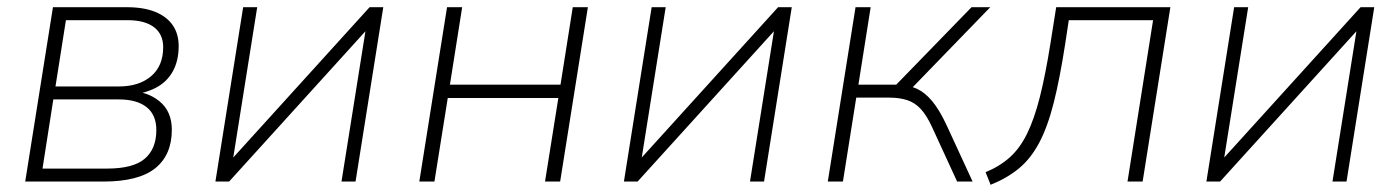

<svg xmlns="http://www.w3.org/2000/svg" viewBox="-20 -504 3885 533"><path d="M50 0 127 -484H332Q379 -484 411 -471Q443 -458 459.5 -434Q476 -410 476 -376Q476 -335 459.5 -305.5Q443 -276 412 -260Q381 -244 337 -240L339 -251Q388 -251 422.5 -223Q457 -195 457 -144Q457 -74 411 -37Q365 0 267 0ZM98 -36H277Q350 -36 382 -63.5Q414 -91 414 -143Q414 -185 387 -206.5Q360 -228 310 -228H128ZM134 -264H310Q366 -264 399.5 -292.5Q433 -321 433 -373Q433 -409 407.5 -428.5Q382 -448 334 -448H163Z M578 0 655 -484H694L622 -32H596L1006 -484H1044L967 0H928L1000 -452H1026L616 0Z M1144 0 1221 -484H1263L1229 -269H1536L1570 -484H1612L1535 0H1493L1530 -232H1223L1186 0Z M1712 0 1789 -484H1828L1756 -32H1730L2140 -484H2178L2101 0H2062L2134 -452H2160L1750 0Z M2278 0 2355 -484H2397L2363 -269H2468L2677 -484H2729L2508 -256L2481 -268Q2505 -267 2526.5 -257Q2548 -247 2568 -223Q2588 -199 2608 -156L2680 0H2637L2568 -150Q2553 -183 2536.5 -201Q2520 -219 2498.5 -226Q2477 -233 2448 -233H2357L2320 0Z M2730 9 2716 -26Q2755 -42 2783 -67Q2811 -92 2831 -132.5Q2851 -173 2866.5 -234Q2882 -295 2896 -383L2912 -484H3229L3152 0H3110L3181 -448H2947L2937 -382Q2922 -285 2905 -218Q2888 -151 2864.5 -107Q2841 -63 2808 -36Q2775 -9 2730 9Z M3329 0 3406 -484H3445L3373 -32H3347L3757 -484H3795L3718 0H3679L3751 -452H3777L3367 0Z"/></svg>

Font: Nunito Sans 12pt ExtraLight
Style: Italic
Weight: 200
Italic angle: -9°
Designer: Vernon Adams
Foundry: Vernon Adams
Version: Version 3.101;gftools[0.9.27]